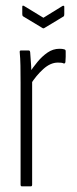

<svg xmlns="http://www.w3.org/2000/svg" viewBox="-20 -661 272 681"><path d="M58 0Q53 0 53 -6V-367Q53 -401 52.5 -428Q52 -455 50 -475Q49 -482 54 -482H82Q86 -482 87 -476Q89 -454 90.5 -427Q92 -400 92 -386L94 -381V-6Q94 0 89 0ZM88 -361 85 -404Q97 -422 113 -441.5Q129 -461 148.5 -474.5Q168 -488 191 -488Q202 -488 208 -486Q211 -485 212 -483.5Q213 -482 213 -478Q213 -468 213 -459.5Q213 -451 212 -441Q211 -435 206 -436Q202 -438 197 -438.5Q192 -439 185 -439Q159 -439 133.5 -416Q108 -393 88 -361ZM130 -562 62 -603Q59 -605 59 -611V-637Q59 -643 65 -640L134 -598L202 -640Q208 -642 208 -637V-611Q208 -605 206 -603L138 -562Q134 -559 130 -562Z"/></svg>

Font: Sofia Sans Extra Condensed Light
Style: Regular
Weight: 300
Designer: Botio Nikoltchev, Ani Petrova
Foundry: lettersoup
Version: Version 4.101